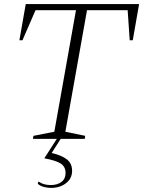

<svg xmlns="http://www.w3.org/2000/svg" viewBox="-20 -680 701 940"><path d="M141 0 144 -15 246 -35 352 -630H154L90 -483H75L106 -660H661L630 -483H615L605 -630H406L300 -35L397 -15L395 0H277L233 69Q281 80 307 100Q333 120 333 156Q333 194 303 217Q273 240 230 240Q212 240 194 235Q176 230 165 220L167 210H170Q184 219 198.5 222.5Q213 226 229 226Q260 226 280.5 211Q301 196 301 167Q301 137 278.5 121.5Q256 106 197 95L258 0Z"/></svg>

Font: Spectral ExtraLight
Style: Italic
Weight: 275
Italic angle: -10°
Designer: Jean-Baptiste Levee
Foundry: Production Type
Version: Version 2.001